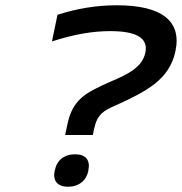

<svg xmlns="http://www.w3.org/2000/svg" viewBox="-20 -699 690 728"><path d="M188 -53 187 -51C180 -14 197 9 238 9C279 9 307 -14 315 -51V-53C323 -91 306 -114 265 -114C223 -114 195 -91 188 -53ZM177 -542C262 -569 330 -581 398 -581C499 -581 543 -554 531 -499C520 -446 468 -418 398 -389C304 -347 255 -323 235 -225L227 -187H332L337 -211C349 -267 374 -280 420 -300C536 -353 622 -397 645 -504C670 -619 594 -679 423 -679C347 -679 273 -667 198 -643Z"/></svg>

Font: LT Wave Mono Medium
Style: Italic
Weight: 500
Designer: Daniel Lyons
Version: Version 2.5 (Glyphs App)